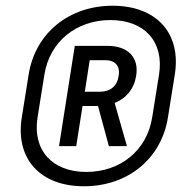

<svg xmlns="http://www.w3.org/2000/svg" viewBox="-20 -760 640 670"><path d="M273 -110C426 -110 543 -206 566 -350L590 -500C613 -644 526 -740 373 -740C220 -740 103 -644 80 -500L56 -350C33 -206 120 -110 273 -110ZM281 -160C162 -160 93 -236 111 -350L135 -500C153 -614 246 -690 365 -690C485 -690 553 -614 535 -500L511 -350C493 -236 401 -160 281 -160ZM186 -250H246L268 -390H322L360 -250H423L380 -401C420 -416 448 -450 455 -495C466 -559 427 -600 355 -600H241ZM276 -440 293 -550H347C382 -550 400 -530 394 -495C389 -460 365 -440 330 -440Z"/></svg>

Font: JetBrains Mono
Style: Italic
Weight: 400
Italic angle: -9°
Monospace: yes
Designer: Philipp Nurullin, Konstantin Bulenkov
Foundry: JetBrains
Version: Version 2.305